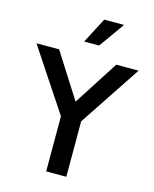

<svg xmlns="http://www.w3.org/2000/svg" viewBox="-143 -1094 953 1188"><g transform="rotate(15 334.0 -500.0)"><path d="M384.8 -836.9H289.1L374 -1000H501ZM398.9 -355V0H270V-353L6.8 -750H151.9L334 -463.9L518.1 -750H661.1Z"/></g></svg>

Font: Oakes Grotesk
Style: SemiBold
Weight: 600
Designer: Samuel Oakes
Foundry: Samuel Oakes
Version: Version 1.0 | wf-rip DC20170320